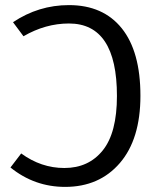

<svg xmlns="http://www.w3.org/2000/svg" viewBox="-20 -720 628 752"><path d="M250 -700Q384 -700 457 -609Q530 -518 530 -345Q530 -175 449.5 -81.5Q369 12 235 12Q115 12 21 -64L63 -119Q141 -62 232 -62Q327 -62 382.5 -131Q438 -200 438 -344Q438 -628 250 -628Q158 -628 72 -578L31 -633Q131 -700 250 -700Z"/></svg>

Font: FiraGO Book
Style: Regular
Weight: 350
Designer: bBox Type
Foundry: bBox Type GmbH
Version: Version 1.001;PS 001.001;hotconv 1.0.88;makeotf.lib2.5.64775